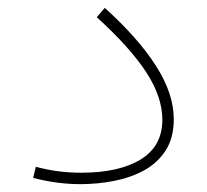

<svg xmlns="http://www.w3.org/2000/svg" viewBox="-20 -467 530 492"><path d="M425.3 -161.6Q425.3 -113.3 404.3 -81.1Q383.3 -48.8 348.4 -30Q313.5 -11.2 271.2 -3.2Q229 4.9 186.5 4.9Q156.7 4.9 126.7 1Q96.7 -2.9 64.9 -11.2L71.8 -39.6Q103.5 -31.2 131.8 -27.8Q160.2 -24.4 188 -24.4Q284.7 -24.4 340.3 -58.3Q396 -92.3 396 -160.2Q396 -218.3 355 -281.5Q314 -344.7 228 -422.9L248.5 -446.8Q335 -368.7 380.1 -297.6Q425.3 -226.6 425.3 -161.6Z"/></svg>

Font: Estedad-FD Thin
Style: Regular
Weight: 100
Designer: Amin Abedi
Version: Version 7.3